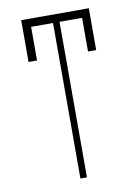

<svg xmlns="http://www.w3.org/2000/svg" viewBox="-82 -767 594 822"><g transform="rotate(-10 215.5 -356.0)"><path d="M362.2 -711.6V-529.8H326.7V-676.1H228.7V0H200.3V-676.1H105.1V-529.8H68.2V-711.6Z"/></g></svg>

Font: Inter Thin BETA
Style: Regular
Weight: 100
Designer: Rasmus Andersson
Foundry: rsms
Version: Version 3.011;git-f93a4a705